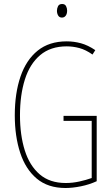

<svg xmlns="http://www.w3.org/2000/svg" viewBox="-20 -931 560 961"><path d="M298 -351H464V-24Q427 -7 385 1.5Q343 10 308 10Q220 10 164 -37Q108 -84 81 -166.5Q54 -249 54 -354Q54 -464 82.5 -547.5Q111 -631 168.5 -677.5Q226 -724 314 -724Q350 -724 385 -714.5Q420 -705 457 -680L443 -658Q409 -682 377 -690.5Q345 -699 314 -699Q233 -699 181 -655Q129 -611 104.5 -533Q80 -455 80 -354Q80 -255 104 -178.5Q128 -102 178.5 -58.5Q229 -15 309 -15Q343 -15 377 -22.5Q411 -30 439 -40V-326H298ZM291 -911Q305 -911 310.5 -900.5Q316 -890 316 -878Q316 -862 309 -852.5Q302 -843 290 -843Q277 -843 271 -853.5Q265 -864 265 -877Q265 -889 270.5 -900Q276 -911 291 -911Z"/></svg>

Font: Noto Sans ExtraCondensed Thin
Style: Regular
Weight: 100
Width: 2
Designer: Monotype Design Team
Foundry: Monotype Imaging Inc.
Version: Version 2.013; ttfautohint (v1.8.4.7-5d5b)